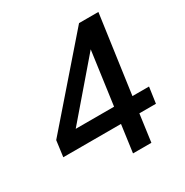

<svg xmlns="http://www.w3.org/2000/svg" viewBox="-170 -884 987 1023"><g transform="rotate(-30 323.5 -372.5)"><path d="M357 0 380 -168H25L38 -266L455 -745H574L507 -266H609L595 -168H493L470 0ZM394 -266 439 -593 158 -266Z"/></g></svg>

Font: Plus Jakarta Sans SemiBold
Style: Italic
Weight: 600
Italic angle: -8°
Designer: Gumpita Rahayu
Foundry: Tokotype
Version: Version 2.071; ttfautohint (v1.8.4.7-5d5b);gftools[0.9.29]